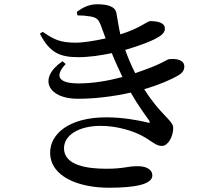

<svg xmlns="http://www.w3.org/2000/svg" viewBox="-20 -823 1040 900"><path d="M671 -249C629 -259 557 -273 478 -273C302 -273 215 -194 215 -108C215 5 348 57 491 57C609 57 694 42 694 0C694 -30 664 -44 626 -44C576 -44 562 -32 478 -32C390 -32 280 -47 280 -128C280 -189 349 -233 452 -233C533 -233 608 -207 645 -187C695 -160 710 -139 739 -139C768 -139 792 -183 792 -224C792 -258 732 -284 656 -405C725 -425 781 -449 818 -471C839 -484 844 -498 844 -511C844 -542 808 -549 775 -546C763 -546 744 -526 656 -495L614 -480C594 -519 580 -553 567 -589C640 -610 702 -635 727 -652C746 -664 753 -677 753 -689C753 -718 716 -724 684 -724C670 -724 636 -690 544 -662C536 -697 531 -734 526 -760C521 -794 482 -803 435 -803C399 -803 369 -789 340 -767L343 -751C363 -751 386 -749 403 -746C434 -741 442 -731 452 -706L475 -643C426 -632 371 -623 335 -623C262 -623 232 -638 180 -674L167 -665C214 -573 264 -555 348 -555C397 -555 452 -563 504 -574C520 -534 538 -496 554 -462C487 -444 416 -432 348 -432C251 -432 236 -468 288 -523L273 -536C155 -455 206 -360 344 -360C431 -360 517 -372 593 -389C628 -327 662 -283 679 -258C684 -249 684 -245 671 -249Z"/></svg>

Font: Noto Serif CJK HK SemiBold
Style: Regular
Weight: 600
Designer: Ryoko NISHIZUKA 西塚涼子 (kana & ideographs); Frank Grießhammer (Latin, Greek & Cyrillic); Wenlong ZHANG 张文龙 (bopomofo); San
Foundry: Adobe
Version: Version 2.001;hotconv 1.1.0;makeotfexe 2.6.0